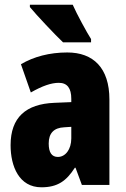

<svg xmlns="http://www.w3.org/2000/svg" viewBox="-20 -786 534 816"><path d="M289 -766H107V-756C133 -724 216 -636 248 -606H367V-620C349 -648 306 -727 289 -766ZM266 -563C190 -563 123 -545 69 -513L111 -393C160 -421 198 -434 230 -434C266 -434 283 -411 283 -366V-352L211 -349C90 -344 25 -287 25 -169C25 -79 61 10 156 10C225 10 262 -17 298 -73H301L328 0H445V-363C445 -498 376 -563 266 -563ZM253 -245 283 -247V-198C283 -151 258 -119 226 -119C200 -119 187 -138 187 -176C187 -220 209 -243 253 -245Z"/></svg>

Font: Noto Sans Gujarati ExtraCondensed Black
Style: Regular
Weight: 900
Width: 2
Designer: Jelle Bosma - Monotype Design Team, Universal Thirst
Foundry: Monotype Imaging Inc.
Version: Version 2.106